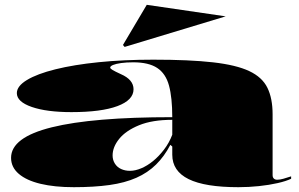

<svg xmlns="http://www.w3.org/2000/svg" viewBox="-20 -763 1242 798"><path d="M617 -515Q768 -515 865 -504Q962 -493 1016 -467.5Q1070 -442 1091.5 -398Q1113 -354 1113 -288V-35Q1113 -26 1118 -21Q1123 -16 1132 -16Q1143 -16 1157.5 -20Q1172 -24 1190 -30V-20Q1169 -10 1134 -2Q1099 6 1056.5 10.5Q1014 15 971 15Q832 15 764 -18.5Q696 -52 696 -120Q696 -129 696 -133.5Q696 -138 696 -143Q696 -148 696 -154L688 -161Q663 -113 628.5 -79Q594 -45 546.5 -24Q499 -3 435 6Q371 15 287 15Q207 15 148.5 1Q90 -13 58 -40.5Q26 -68 26 -107Q26 -192 195.5 -234Q365 -276 696 -276Q696 -357 682.5 -407Q669 -457 633.5 -480.5Q598 -504 534 -504Q505 -504 483.5 -501Q462 -498 450 -493Q438 -488 438 -482Q438 -478 448 -472Q458 -466 482 -455Q535 -432 535 -392Q535 -347 468 -322Q401 -297 277 -297Q174 -297 112 -318.5Q50 -340 50 -376Q50 -405 92 -430.5Q134 -456 210.5 -475Q287 -494 390.5 -504.5Q494 -515 617 -515ZM696 -265Q613 -265 558 -242.5Q503 -220 475.5 -186Q448 -152 448 -117Q448 -98 457.5 -83Q467 -68 483.5 -60.5Q500 -53 520 -53Q542 -53 567 -63.5Q592 -74 616 -93.5Q640 -113 661.5 -141Q683 -169 696 -203ZM498 -568 491 -576 590 -743 918 -695Z"/></svg>

Font: Kalnia Expanded SemiBold
Style: Regular
Weight: 600
Width: 7
Designer: Frida Medrano
Foundry: Frida Medrano
Version: Version 1.105